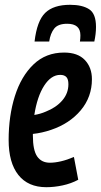

<svg xmlns="http://www.w3.org/2000/svg" viewBox="-20 -770 420 800"><path d="M306 -21Q276 -5 241 2.5Q206 10 173 10Q97 10 56.5 -41Q16 -92 16 -187Q16 -287 42 -369.5Q68 -452 119.5 -501.5Q171 -551 247 -551Q304 -551 333.5 -520Q363 -489 363 -440Q363 -366 316.5 -310.5Q270 -255 193 -229Q155 -216 117 -212V-205Q117 -144 135 -118Q153 -92 188 -92Q209 -92 234.5 -98Q260 -104 288 -116ZM231 -458Q193 -458 164 -413Q135 -368 123 -291Q148 -295 171 -305Q214 -322 239.5 -351.5Q265 -381 265 -419Q265 -440 256.5 -449Q248 -458 231 -458ZM272 -750Q323 -750 351.5 -731.5Q380 -713 380 -658Q380 -629 373 -597H313Q314 -604 314.5 -610Q315 -616 315 -623Q315 -671 260 -671Q222 -671 206 -651Q190 -631 185 -597H124Q134 -683 168.5 -716.5Q203 -750 272 -750Z"/></svg>

Font: Georama Condensed SemiBold
Style: Italic
Weight: 600
Width: 3
Italic angle: -9°
Designer: Jean-Baptiste Levee
Foundry: Production Type
Version: Version 1.000